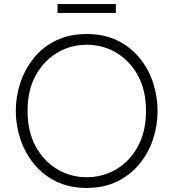

<svg xmlns="http://www.w3.org/2000/svg" viewBox="-20 -918 857 948"><path d="M264 -854V-898H552V-854ZM408 10Q322 10 256.5 -22.5Q191 -55 147 -109.5Q103 -164 80.5 -231.5Q58 -299 58 -370Q58 -441 80.5 -509Q103 -577 147 -631.5Q191 -686 256.5 -718Q322 -750 408 -750Q494 -750 559.5 -718Q625 -686 669.5 -631.5Q714 -577 736 -509Q758 -441 758 -370Q758 -299 736 -231.5Q714 -164 669.5 -109.5Q625 -55 559.5 -22.5Q494 10 408 10ZM408 -43Q488 -43 554.5 -82.5Q621 -122 661 -195.5Q701 -269 701 -370Q701 -472 661 -545Q621 -618 554.5 -657.5Q488 -697 408 -697Q329 -697 262.5 -657.5Q196 -618 156 -545Q116 -472 116 -370Q116 -269 156 -195.5Q196 -122 262.5 -82.5Q329 -43 408 -43Z"/></svg>

Font: Be Vietnam Pro ExtraLight
Style: Regular
Weight: 200
Designer: Lam Bao, Tony Le, Vietanh Nguyen
Foundry: Yellow Type Foundry
Version: Version 1.002; ttfautohint (v1.8.3)